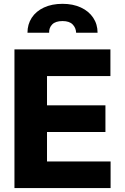

<svg xmlns="http://www.w3.org/2000/svg" viewBox="-20 -959 636 979"><path d="M53.7 -707H543V-571.3H219.7V-421.9H517.6V-286.1H219.7V-135.7H543.9V0H53.7ZM298.8 -939.5Q352.1 -939.5 392.6 -920.7Q433.1 -901.9 455.3 -868.4Q477.5 -835 477.5 -792H368.2Q367.2 -817.4 350.3 -834.5Q333.5 -851.6 298.8 -851.6Q263.2 -851.6 246.3 -834.5Q229.5 -817.4 230.5 -792H120.1Q120.1 -835 141.8 -868.4Q163.6 -901.9 204.1 -920.7Q244.6 -939.5 298.8 -939.5Z"/></svg>

Font: Pretendard Std ExtraBold
Style: Regular
Weight: 800
Designer: Base glyphs from Inter by Rasmus Andersson; Hangeul glyphs from Noto Sans CJK(Source Han Sans) by Jang Soo-young and Kan
Foundry: Kil Hyung-jin
Version: Version 1.309